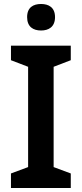

<svg xmlns="http://www.w3.org/2000/svg" viewBox="-20 -943 410 963"><path d="M186 -923C147 -923 116 -906 116 -857C116 -808 147 -790 186 -790C224 -790 256 -808 256 -857C256 -906 224 -923 186 -923ZM335 0V-73L249 -105V-608L335 -641V-714H35V-641L121 -608V-105L35 -73V0Z"/></svg>

Font: Noto Sans Arabic UI SmBd
Style: Regular
Weight: 600
Designer: Monotype Design Team, Nadine Chahine and Nizar Qandah
Foundry: Monotype Imaging Inc.
Version: Version 2.010